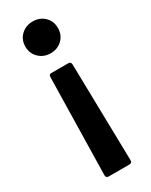

<svg xmlns="http://www.w3.org/2000/svg" viewBox="-196 -561 651 828"><g transform="rotate(-30 130.0 -146.5)"><path d="M184 225H80Q68 225 67 212L77 -272Q77 -285 88 -285H174Q186 -285 187 -272L197 212Q197 224 184 225ZM130 -360Q96 -360 72.5 -382.5Q49 -405 49 -439Q49 -474 72.5 -496Q96 -518 130 -518Q165 -518 188 -496Q211 -474 211 -439Q211 -405 188 -382.5Q165 -360 130 -360Z"/></g></svg>

Font: YamahaIndonesia935. App
Style: Bold
Weight: 700
Designer: Dalton Maag Ltd
Foundry: Dalton Maag Ltd
Version: Version 1.002; January 01, 2024; Regular/Italic